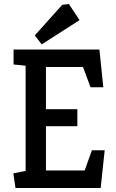

<svg xmlns="http://www.w3.org/2000/svg" viewBox="-20 -938 580 958"><path d="M57.3 0 46.6 -72.8 107.8 -85.3V-610.2L47.7 -616.3V-691H476L495.5 -502.7H431.8L394.1 -603.6H209.3V-393.2H366V-308.2H209.3V-87.4H402.6L438.6 -188.3H502.4L482.3 0ZM188.1 -716.6 153.5 -761.4 290.5 -913.9 323.7 -917.9 376.9 -837.6Z"/></svg>

Font: Kreon Light
Style: Regular
Weight: 300
Designer: Julia Petretta
Foundry: Julia Petretta and Eli Heuer
Version: Version 2.002